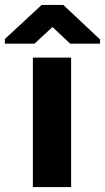

<svg xmlns="http://www.w3.org/2000/svg" viewBox="-76 -763 428 783"><path d="M-56 -585H65L138 -653L210 -585H332V-602L182 -743H94L-56 -604ZM58 0H214V-528H58Z"/></svg>

Font: Aerodynamic
Style: Bd
Weight: 500
Designer: Google
Version: Version 2.000980; 2014